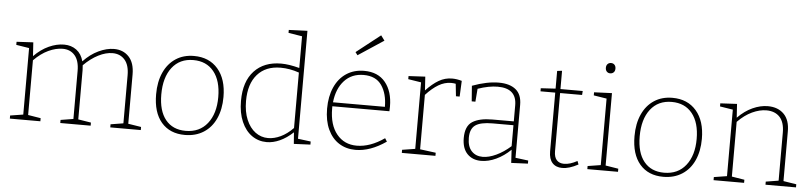

<svg xmlns="http://www.w3.org/2000/svg" viewBox="-46 -1034 5488 1297"><g transform="rotate(5 2698.5 -386.0)"><path d="M844 -35 932 -21V0H725V-21L811 -35V-361Q811 -430 780 -465.5Q749 -501 697 -501Q652 -501 601.5 -475.5Q551 -450 503 -402Q505 -382 505 -370V-35L592 -21V0H386V-21L472 -35V-361Q472 -430 441.5 -465.5Q411 -501 359 -501Q313 -501 262.5 -477.5Q212 -454 165 -406V-35L251 -21V0H44V-21L132 -35V-486L44 -500V-521L157 -527L163 -434Q210 -482 263 -506Q316 -530 366 -530Q415 -530 450 -504Q485 -478 498 -428Q545 -478 600 -504Q655 -530 705 -530Q767 -530 805.5 -489Q844 -448 844 -369Z M1469 -271Q1469 -188 1440.5 -125Q1412 -62 1358 -27.5Q1304 7 1231 7Q1129 7 1071.5 -60Q1014 -127 1014 -250Q1014 -335 1042.5 -398Q1071 -461 1123.5 -495.5Q1176 -530 1247 -530Q1350 -530 1409.5 -461Q1469 -392 1469 -271ZM1049 -252Q1049 -141 1097.5 -81Q1146 -21 1234 -21Q1328 -21 1381 -88Q1434 -155 1434 -267Q1434 -378 1384 -440Q1334 -502 1245 -502Q1153 -502 1101 -435Q1049 -368 1049 -252Z M1995 -34 2082 -23V-2L1970 3L1964 -75Q1920 -34 1874.5 -13.5Q1829 7 1786 7Q1730 7 1685.5 -24Q1641 -55 1615 -114.5Q1589 -174 1589 -256Q1589 -387 1655.5 -458.5Q1722 -530 1838 -530Q1891 -530 1962 -511V-726L1869 -741V-761L1995 -766ZM1793 -21Q1834 -21 1877.5 -41.5Q1921 -62 1962 -104V-480Q1899 -502 1837 -502Q1736 -502 1679.5 -438Q1623 -374 1623 -258Q1623 -185 1645.5 -131.5Q1668 -78 1706.5 -49.5Q1745 -21 1793 -21Z M2581 -89 2595 -67Q2488 7 2388 7Q2325 7 2276.5 -23.5Q2228 -54 2200.5 -113Q2173 -172 2173 -254Q2173 -337 2201 -399.5Q2229 -462 2280.5 -496Q2332 -530 2401 -530Q2495 -530 2545 -468.5Q2595 -407 2595 -305Q2595 -288 2594 -273H2207V-258Q2207 -147 2258 -84.5Q2309 -22 2394 -22Q2485 -22 2581 -89ZM2209 -300H2561Q2561 -389 2522 -445.5Q2483 -502 2400 -502Q2319 -502 2269 -447.5Q2219 -393 2209 -300ZM2519 -745 2346 -631 2331 -651 2494 -779Z M3063 -520 3058 -413H3033L3024 -497Q3009 -500 2993 -500Q2949 -500 2907.5 -475.5Q2866 -451 2823 -404V-35L2930 -21V0H2702V-21L2790 -35V-486L2702 -500V-521L2815 -527L2821 -434Q2865 -481 2907 -505.5Q2949 -530 2997 -530Q3029 -530 3063 -520Z M3470 -34 3557 -23V-2L3444 3L3439 -86Q3394 -42 3341.5 -17.5Q3289 7 3240 7Q3181 7 3145.5 -30Q3110 -67 3110 -137Q3110 -218 3157 -248Q3204 -278 3292 -278H3437V-387Q3437 -502 3309 -502Q3249 -502 3174 -476L3167 -388H3142L3134 -493Q3234 -530 3314 -530Q3388 -530 3429 -496.5Q3470 -463 3470 -393ZM3248 -21Q3290 -21 3340 -44.5Q3390 -68 3437 -110V-252H3296Q3214 -252 3179 -227Q3144 -202 3144 -141Q3144 -82 3172.5 -51.5Q3201 -21 3248 -21Z M3898 -26Q3837 7 3790 7Q3747 7 3723 -19.5Q3699 -46 3699 -98V-496H3599V-517L3699 -523V-643L3732 -647V-523H3883L3881 -496H3732V-102Q3732 -61 3750 -41.5Q3768 -22 3800 -22Q3840 -22 3889 -49Z M4081 -526V-35L4168 -21V0H3960V-21L4048 -35V-486L3960 -500V-521ZM4025 -693Q4025 -709 4034 -718.5Q4043 -728 4058 -728Q4072 -728 4081 -718.5Q4090 -709 4090 -693Q4090 -676 4080.5 -667Q4071 -658 4057 -658Q4043 -658 4034 -667.5Q4025 -677 4025 -693Z M4713 -271Q4713 -188 4684.5 -125Q4656 -62 4602 -27.5Q4548 7 4475 7Q4373 7 4315.5 -60Q4258 -127 4258 -250Q4258 -335 4286.5 -398Q4315 -461 4367.5 -495.5Q4420 -530 4491 -530Q4594 -530 4653.5 -461Q4713 -392 4713 -271ZM4293 -252Q4293 -141 4341.5 -81Q4390 -21 4478 -21Q4572 -21 4625 -88Q4678 -155 4678 -267Q4678 -378 4628 -440Q4578 -502 4489 -502Q4397 -502 4345 -435Q4293 -368 4293 -252Z M5287 -35 5375 -21V0H5168V-21L5254 -35V-361Q5254 -431 5221.5 -466Q5189 -501 5131 -501Q5085 -501 5034.5 -477.5Q4984 -454 4937 -406V-35L5023 -21V0H4816V-21L4904 -35V-486L4816 -500V-521L4929 -527L4935 -434Q4982 -482 5035 -506Q5088 -530 5138 -530Q5207 -530 5247.5 -489Q5288 -448 5287 -369Z"/></g></svg>

Font: Bitter Pro ExtraLight
Style: Regular
Weight: 275
Designer: Sol Matas, and Bitter project Authors
Foundry: Sol Matas
Version: Version 1.010